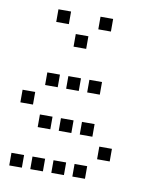

<svg xmlns="http://www.w3.org/2000/svg" viewBox="-85 -849 769 899"><g transform="rotate(10 300.0 -400.0)"><path d="M121 -780Q120 -780 120 -780Q120 -780 120 -779V-721Q120 -720 120 -720Q120 -720 121 -720H179Q180 -720 180 -720Q180 -720 180 -721V-779Q180 -780 180 -780Q180 -780 179 -780ZM321 -780Q320 -780 320 -780Q320 -780 320 -779V-721Q320 -720 320 -720Q320 -720 321 -720H379Q380 -720 380 -720Q380 -720 380 -721V-779Q380 -780 380 -780Q380 -780 379 -780ZM221 -680Q220 -680 220 -680Q220 -680 220 -679V-621Q220 -620 220 -620Q220 -620 221 -620H279Q280 -620 280 -620Q280 -620 280 -621V-679Q280 -680 280 -680Q280 -680 279 -680ZM121 -480Q120 -480 120 -480Q120 -480 120 -479V-421Q120 -420 120 -420Q120 -420 121 -420H179Q180 -420 180 -420Q180 -420 180 -421V-479Q180 -480 180 -480Q180 -480 179 -480ZM221 -480Q220 -480 220 -480Q220 -480 220 -479V-421Q220 -420 220 -420Q220 -420 221 -420H279Q280 -420 280 -420Q280 -420 280 -421V-479Q280 -480 280 -480Q280 -480 279 -480ZM321 -480Q320 -480 320 -480Q320 -480 320 -479V-421Q320 -420 320 -420Q320 -420 321 -420H379Q380 -420 380 -420Q380 -420 380 -421V-479Q380 -480 380 -480Q380 -480 379 -480ZM21 -380Q20 -380 20 -380Q20 -380 20 -379V-321Q20 -320 20 -320Q20 -320 21 -320H79Q80 -320 80 -320Q80 -320 80 -321V-379Q80 -380 80 -380Q80 -380 79 -380ZM121 -280Q120 -280 120 -280Q120 -280 120 -279V-221Q120 -220 120 -220Q120 -220 121 -220H179Q180 -220 180 -220Q180 -220 180 -221V-279Q180 -280 180 -280Q180 -280 179 -280ZM221 -280Q220 -280 220 -280Q220 -280 220 -279V-221Q220 -220 220 -220Q220 -220 221 -220H279Q280 -220 280 -220Q280 -220 280 -221V-279Q280 -280 280 -280Q280 -280 279 -280ZM321 -280Q320 -280 320 -280Q320 -280 320 -279V-221Q320 -220 320 -220Q320 -220 321 -220H379Q380 -220 380 -220Q380 -220 380 -221V-279Q380 -280 380 -280Q380 -280 379 -280ZM421 -180Q420 -180 420 -180Q420 -180 420 -179V-121Q420 -120 420 -120Q420 -120 421 -120H479Q480 -120 480 -120Q480 -120 480 -121V-179Q480 -180 480 -180Q480 -180 479 -180ZM21 -80Q20 -80 20 -80Q20 -80 20 -79V-21Q20 -20 20 -20Q20 -20 21 -20H79Q80 -20 80 -20Q80 -20 80 -21V-79Q80 -80 80 -80Q80 -80 79 -80ZM121 -80Q120 -80 120 -80Q120 -80 120 -79V-21Q120 -20 120 -20Q120 -20 121 -20H179Q180 -20 180 -20Q180 -20 180 -21V-79Q180 -80 180 -80Q180 -80 179 -80ZM221 -80Q220 -80 220 -80Q220 -80 220 -79V-21Q220 -20 220 -20Q220 -20 221 -20H279Q280 -20 280 -20Q280 -20 280 -21V-79Q280 -80 280 -80Q280 -80 279 -80ZM321 -80Q320 -80 320 -80Q320 -80 320 -79V-21Q320 -20 320 -20Q320 -20 321 -20H379Q380 -20 380 -20Q380 -20 380 -21V-79Q380 -80 380 -80Q380 -80 379 -80Z"/></g></svg>

Font: Doto Medium
Style: Regular
Weight: 500
Monospace: yes
Version: Version 1.000